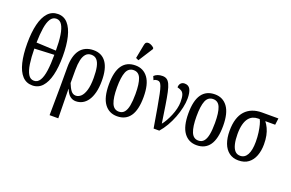

<svg xmlns="http://www.w3.org/2000/svg" viewBox="-121 -1272 2991 1972"><g transform="rotate(20 1374.0 -286.0)"><path d="M242 10Q175 10 132 -37Q89 -84 68 -171Q47 -258 47 -379Q47 -500 68.5 -587.5Q90 -675 133.5 -722.5Q177 -770 243 -770Q308 -770 350.5 -722.5Q393 -675 414.5 -587Q436 -499 436 -378Q436 -258 414.5 -171Q393 -84 350 -37Q307 10 242 10ZM242 -41Q282 -41 305.5 -79.5Q329 -118 339 -190Q349 -262 349 -363L134 -353Q135 -257 145.5 -187Q156 -117 179 -79Q202 -41 242 -41ZM349 -409Q349 -507 338.5 -576Q328 -645 305 -682Q282 -719 243 -719Q204 -719 180.5 -682.5Q157 -646 146.5 -579Q136 -512 134 -419Z M515 236 518 -66V-291Q518 -352 530.5 -399.5Q543 -447 567.5 -479.5Q592 -512 629 -529Q666 -546 714 -546Q804 -546 851.5 -478.5Q899 -411 899 -278Q899 -205 885 -150.5Q871 -96 846.5 -60.5Q822 -25 789 -7.5Q756 10 717 10Q683 10 655 -11.5Q627 -33 607 -84H605L610 236ZM698 -44Q727 -44 752.5 -67Q778 -90 794 -141.5Q810 -193 810 -278Q810 -349 800 -397Q790 -445 767.5 -469.5Q745 -494 707 -494Q670 -494 647.5 -469Q625 -444 615 -399Q605 -354 605 -293V-148Q624 -99 645 -71.5Q666 -44 698 -44Z M1168 10Q1080 10 1029.5 -59Q979 -128 979 -269Q979 -409 1027.5 -477.5Q1076 -546 1171 -546Q1258 -546 1308.5 -477.5Q1359 -409 1359 -269Q1359 -128 1310.5 -59Q1262 10 1168 10ZM1170 -41Q1207 -41 1229 -67Q1251 -93 1260.5 -143.5Q1270 -194 1270 -269Q1270 -382 1247.5 -438Q1225 -494 1170 -494Q1114 -494 1091 -438Q1068 -382 1068 -269Q1068 -157 1091.5 -99Q1115 -41 1170 -41ZM1179 -606 1149 -620 1179 -776Q1183 -796 1194.5 -803Q1206 -810 1221 -808Q1236 -806 1252 -797.5Q1268 -789 1280 -776V-764Z M1566 0Q1544 -130 1529 -216.5Q1514 -303 1503 -355.5Q1492 -408 1482 -434.5Q1472 -461 1461 -470Q1450 -479 1434 -479Q1424 -479 1414.5 -476.5Q1405 -474 1395 -466L1378 -506Q1396 -523 1418.5 -531Q1441 -539 1469 -539Q1497 -539 1516 -526.5Q1535 -514 1549 -484.5Q1563 -455 1574.5 -402Q1586 -349 1598.5 -269Q1611 -189 1628 -76Q1645 -96 1663.5 -128.5Q1682 -161 1698 -199Q1714 -237 1723.5 -276.5Q1733 -316 1733 -350Q1733 -400 1725 -425.5Q1717 -451 1699.5 -463Q1682 -475 1652 -482Q1652 -511 1667.5 -527.5Q1683 -544 1709 -544Q1752 -544 1770.5 -509Q1789 -474 1789 -409Q1789 -363 1777 -308Q1765 -253 1743.5 -197Q1722 -141 1692.5 -90Q1663 -39 1628 0Z M2037 10Q1949 10 1898.5 -59Q1848 -128 1848 -269Q1848 -409 1896.5 -477.5Q1945 -546 2040 -546Q2127 -546 2177.5 -477.5Q2228 -409 2228 -269Q2228 -128 2179.5 -59Q2131 10 2037 10ZM2039 -41Q2076 -41 2098 -67Q2120 -93 2129.5 -143.5Q2139 -194 2139 -269Q2139 -382 2116.5 -438Q2094 -494 2039 -494Q1983 -494 1960 -438Q1937 -382 1937 -269Q1937 -157 1960.5 -99Q1984 -41 2039 -41Z M2494 10Q2434 10 2392 -21.5Q2350 -53 2328.5 -110.5Q2307 -168 2307 -246Q2307 -320 2324 -374.5Q2341 -429 2373.5 -464.5Q2406 -500 2452 -518Q2498 -536 2555 -536H2735L2726 -464H2618Q2639 -437 2654.5 -404Q2670 -371 2678.5 -329.5Q2687 -288 2687 -235Q2687 -165 2666 -109.5Q2645 -54 2602.5 -22Q2560 10 2494 10ZM2496 -41Q2546 -41 2572.5 -90Q2599 -139 2599 -230Q2599 -283 2592.5 -330Q2586 -377 2576.5 -412.5Q2567 -448 2557 -464H2539Q2510 -464 2484 -453Q2458 -442 2438 -416.5Q2418 -391 2406.5 -348Q2395 -305 2395 -242Q2395 -181 2405.5 -135.5Q2416 -90 2438 -65.5Q2460 -41 2496 -41Z"/></g></svg>

Font: Noto Serif ExtraCondensed
Style: Regular
Weight: 400
Width: 2
Designer: Monotype Design Team
Foundry: Monotype Imaging Inc.
Version: Version 2.013